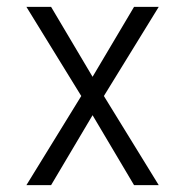

<svg xmlns="http://www.w3.org/2000/svg" viewBox="-20 -540 540 560"><path d="M57 0 217 -260 57 -520H129L250 -316L371 -520H443L283 -260L443 0H371L250 -204L129 0Z"/></svg>

Font: Iosevka Light
Style: Regular
Weight: 300
Monospace: yes
Designer: Belleve Invis
Foundry: Belleve Invis
Version: Version 32.5.0; ttfautohint (v1.8.4)